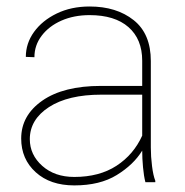

<svg xmlns="http://www.w3.org/2000/svg" viewBox="-20 -558 568 588"><path d="M425.3 0Q420.4 -19 418 -45.7Q415.5 -72.3 415.5 -96.7Q389.2 -53.7 337.6 -22Q286.1 9.8 207.5 9.8Q133.8 9.8 89.4 -30.5Q44.9 -70.8 44.9 -133.8Q44.9 -204.6 109.6 -249.8Q174.3 -294.9 289.1 -294.9H415.5V-372.1Q415.5 -438 373.5 -474.9Q331.5 -511.7 254.4 -511.7Q206.5 -511.7 168.2 -494.9Q129.9 -478 107.7 -448.7Q85.4 -419.4 85.4 -382.8L59.1 -383.8Q59.1 -425.3 84.2 -460.2Q109.4 -495.1 153.6 -516.6Q197.8 -538.1 254.4 -538.1Q336.9 -538.1 389.4 -496.3Q441.9 -454.6 441.9 -371.1V-106.4Q441.9 -78.1 445.6 -49.3Q449.2 -20.5 455.6 -4.4V0ZM207.5 -16.1Q284.2 -16.1 336.7 -50.3Q389.2 -84.5 415.5 -142.6V-268.1H290.5Q188.5 -268.1 129.9 -230Q71.3 -191.9 71.3 -131.8Q71.3 -84 109.4 -50Q147.5 -16.1 207.5 -16.1Z"/></svg>

Font: Vazirmatn RD UI Thin
Style: Regular
Weight: 100
Designer: Saber Rastikerdar
Foundry: Saber Rastikerdar
Version: Version 33.003